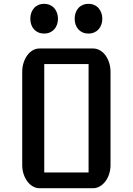

<svg xmlns="http://www.w3.org/2000/svg" viewBox="-20 -997 703 1017"><path d="M97.7 -616.2Q97.7 -642.1 105 -664.8Q112.3 -687.5 124.8 -704.3Q137.2 -721.2 153.8 -730.7Q170.4 -740.2 189.5 -740.2H472.7Q491.7 -740.2 508.8 -730.7Q525.9 -721.2 538.3 -704.3Q550.8 -687.5 558.1 -664.8Q565.4 -642.1 565.4 -616.2V-123Q565.4 -97.7 558.1 -75.2Q550.8 -52.7 538.1 -36.1Q525.4 -19.5 508.5 -9.8Q491.7 0 472.7 0H189.5Q170.4 0 153.8 -9.8Q137.2 -19.5 124.8 -36.1Q112.3 -52.7 105 -75.2Q97.7 -97.7 97.7 -123ZM449.2 -83.5V-657.7H214.4V-83.5ZM449.2 -819.3Q431.2 -819.3 417.5 -825.4Q403.8 -831.5 394.5 -842Q385.3 -852.5 380.4 -866.9Q375.5 -881.3 375.5 -897.9Q375.5 -914.1 380.4 -928.5Q385.3 -942.9 394.5 -953.6Q403.8 -964.4 417.5 -970.5Q431.2 -976.6 449.2 -976.6Q465.8 -976.6 479.5 -970.5Q493.2 -964.4 502.4 -953.6Q511.7 -942.9 516.8 -928.5Q522 -914.1 522 -897.9Q522 -881.3 516.8 -866.9Q511.7 -852.5 502.4 -842Q493.2 -831.5 479.5 -825.4Q465.8 -819.3 449.2 -819.3ZM214.4 -819.3Q196.3 -819.3 182.6 -825.4Q168.9 -831.5 159.7 -842Q150.4 -852.5 145.5 -866.9Q140.6 -881.3 140.6 -897.9Q140.6 -914.1 145.5 -928.5Q150.4 -942.9 159.7 -953.6Q168.9 -964.4 182.6 -970.5Q196.3 -976.6 214.4 -976.6Q231 -976.6 244.6 -970.5Q258.3 -964.4 267.6 -953.6Q276.9 -942.9 282 -928.5Q287.1 -914.1 287.1 -897.9Q287.1 -881.3 282 -866.9Q276.9 -852.5 267.6 -842Q258.3 -831.5 244.6 -825.4Q231 -819.3 214.4 -819.3Z"/></svg>

Font: Atomic Age
Style: Regular
Weight: 400
Version: Version 1.007; ttfautohint (v1.4.1) -l 6 -r 46 -G 0 -x 0 -H 